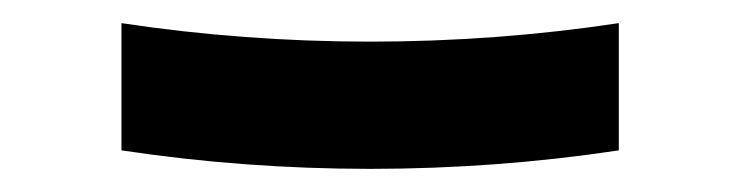

<svg xmlns="http://www.w3.org/2000/svg" viewBox="-20 -415 640 166"><path d="M300 -269Q246 -269 192 -273Q138 -277 85 -285V-395Q138 -387 192 -383Q246 -379 300 -379Q354 -379 408 -383Q462 -387 515 -395V-285Q462 -277 408 -273Q354 -269 300 -269Z"/></svg>

Font: Iosevka HT Extrabold Extended
Style: Regular
Weight: 800
Width: 7
Monospace: yes
Designer: Belleve Invis
Foundry: Belleve Invis
Version: Version 32.3.0; ttfautohint (v1.8.4)